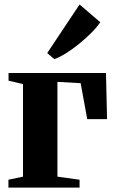

<svg xmlns="http://www.w3.org/2000/svg" viewBox="-20 -856 526 876"><path d="M18.5 0V-36L85 -50V-472.5L19 -488V-523H463.5L468.5 -312.5H378L348 -476.5L242 -482.5V-50L343 -36V0ZM227.5 -586.5 195.5 -614 343 -835.5 437.5 -754.5Q421.5 -731 396.2 -705.8Q371 -680.5 341.5 -656.5Q312 -632.5 282.8 -614Q253.5 -595.5 228.5 -586.5Z"/></svg>

Font: Merriweather 96pt ExtraBold
Style: Regular
Weight: 800
Version: Version 2.100